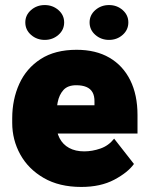

<svg xmlns="http://www.w3.org/2000/svg" viewBox="-20 -737 588 767"><path d="M304.7 9.8Q216.8 9.8 155 -25.9Q93.3 -61.5 61 -119.9Q28.8 -178.2 28.8 -246.1V-264.2Q28.8 -339.8 57.1 -402.1Q85.4 -464.4 142.6 -501.2Q199.7 -538.1 286.1 -538.1Q362.8 -538.1 417 -506.6Q471.2 -475.1 500.2 -416.7Q529.3 -358.4 529.3 -277.3V-203.6H94.7V-316.4H357.4V-330.6Q357.9 -353.5 349.6 -368.2Q341.3 -382.8 325 -389.6Q308.6 -396.5 284.7 -396.5Q250.5 -396.5 233.4 -377.4Q216.3 -358.4 210.4 -328.4Q204.6 -298.3 204.6 -264.2V-246.1Q204.6 -210.9 217.8 -185.3Q231 -159.7 256.1 -146Q281.2 -132.3 316.4 -132.3Q348.6 -132.3 381.1 -143.6Q413.6 -154.8 436 -183.1L515.1 -82Q490.7 -47.9 436.3 -19Q381.8 9.8 304.7 9.8ZM415.5 -577.6Q383.8 -577.6 360.8 -597.7Q337.9 -617.7 337.9 -647.5Q337.9 -676.8 360.8 -696.8Q383.8 -716.8 415.5 -716.8Q447.3 -716.8 470 -696.8Q492.7 -676.8 492.7 -647.5Q492.7 -617.7 470 -597.7Q447.3 -577.6 415.5 -577.6ZM158.7 -577.6Q127 -577.6 104 -597.7Q81.1 -617.7 81.1 -647.5Q81.1 -676.8 104 -696.8Q127 -716.8 158.7 -716.8Q190.4 -716.8 213.4 -696.8Q236.3 -676.8 236.3 -647.5Q236.3 -617.7 213.4 -597.7Q190.4 -577.6 158.7 -577.6Z"/></svg>

Font: Heebo Black
Style: Regular
Weight: 900
Designer: Oded Ezer
Foundry: Ezer Type House
Version: Version 3.100